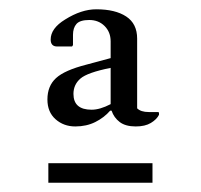

<svg xmlns="http://www.w3.org/2000/svg" viewBox="-20 -689 432 413"><path d="M142 -417Q117 -417 99.5 -432.5Q82 -448 82 -475Q82 -504 100.5 -521Q119 -538 166 -550L218 -564V-600Q218 -620 205 -633Q192 -646 172 -646Q152 -646 144.5 -637.5Q137 -629 137 -614V-592L135 -589H103Q89 -589 89 -604Q89 -628 120 -647Q155 -669 187 -669Q228 -669 251.5 -653.5Q275 -638 275 -606V-456Q283 -448 300 -448H321L322 -446V-442Q317 -432 304.5 -424.5Q292 -417 272 -417Q250 -417 237.5 -426.5Q225 -436 220 -451H217Q204 -436 185 -426.5Q166 -417 142 -417ZM138 -487Q138 -453 177 -453Q195 -453 218 -465V-543Q168 -533 153 -520Q138 -507 138 -487ZM84 -296V-338H308V-296Z"/></svg>

Font: Spectral Light
Style: Regular
Weight: 300
Designer: Jean-Baptiste Levee
Foundry: Production Type
Version: Version 2.001